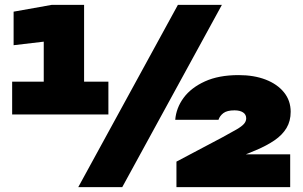

<svg xmlns="http://www.w3.org/2000/svg" viewBox="-20 -770 1245 790"><path d="M326 -750V-369H160V-720L257 -610L36 -584V-722L193 -750ZM30 -434H426V-299H30ZM712 -750H893L483 0H302ZM701 -277Q705 -326 735.5 -367.5Q766 -409 823 -435Q880 -461 962 -461Q1025 -461 1073 -442.5Q1121 -424 1148.5 -390Q1176 -356 1176 -310Q1176 -272 1159 -243.5Q1142 -215 1110 -193Q1078 -171 1033 -152L916 -104L847 -135H1174V0H706V-105L895 -205Q932 -225 953.5 -237.5Q975 -250 984 -260.5Q993 -271 993 -283Q993 -299 980 -307.5Q967 -316 945 -316Q914 -316 899 -304.5Q884 -293 879 -277Z"/></svg>

Font: Unbounded Black
Style: Regular
Weight: 900
Designer: Luke Prowse, Jean-Baptiste Morizot, Fátima Lázaro, Florian Runge
Foundry: NaN
Version: Version 1.701;gftools[0.9.28.dev5+ged2979d]